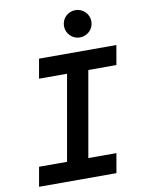

<svg xmlns="http://www.w3.org/2000/svg" viewBox="-99 -988 783 1055"><g transform="rotate(-10 293.0 -460.5)"><path d="M31.7 0H463.4L482.4 -108.4H325.7L409.7 -585H566.4L585.4 -693.4H153.8L134.8 -585H291L207 -108.4H50.8ZM396 -769C438 -769 472.7 -803.2 472.7 -845.2C472.7 -887.7 438 -921.4 396 -921.4C354 -921.4 319.8 -887.7 319.8 -845.2C319.8 -803.2 354 -769 396 -769Z"/></g></svg>

Font: Cascadia Mono PL SemiBold
Style: Italic
Weight: 600
Italic angle: -10°
Monospace: yes
Designer: Aaron Bell
Foundry: Saja Typeworks
Version: Version 2404.023